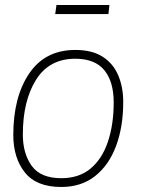

<svg xmlns="http://www.w3.org/2000/svg" viewBox="-20 -737 572 765"><path d="M224 8Q125 8 79 -50Q33 -108 33 -199Q33 -351 96.5 -444.5Q160 -538 280 -538Q347 -538 389 -511Q431 -484 451 -437Q471 -390 471 -331Q471 -232 442.5 -155.5Q414 -79 359 -35.5Q304 8 224 8ZM224 -27Q295 -27 341 -65.5Q387 -104 410 -172.5Q433 -241 433 -329Q433 -412 395.5 -457.5Q358 -503 280 -503Q176 -503 123.5 -419Q71 -335 71 -201Q71 -125 106.5 -76Q142 -27 224 -27ZM412 -681H200L205 -717H416Z"/></svg>

Font: Tanohe Sans ExtraLight
Style: Italic
Weight: 200
Designer: Village Type and Design LLC & Cristiano Sobral
Foundry: Cooper Hewitt Smithsonian Design Museum
Version: Version 1.00;September 29, 2021;FontCreator 13.0.0.2655 64-b